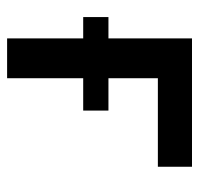

<svg xmlns="http://www.w3.org/2000/svg" viewBox="-30 -530 560 540"><g transform="rotate(90 250.0 -260.0)"><path d="M88 0V-214H28V-285H88V-520H449V-424H200V-285H291V-214H200V0Z"/></g></svg>

Font: Iosevka Curly
Style: Bold
Weight: 700
Monospace: yes
Designer: Belleve Invis
Foundry: Belleve Invis
Version: Version 22.1.2; ttfautohint (v1.8.4)